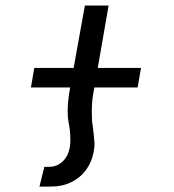

<svg xmlns="http://www.w3.org/2000/svg" viewBox="-20 -524 640 708"><path d="M143.5 91H163Q189 91 209.5 72.8Q230 54.5 237 22Q239.5 9.5 239.5 -8.5Q239.5 -42 232.5 -75Q229.5 -90 229.5 -112.5Q229.5 -147.5 236.5 -188.5L239 -201.5H94L106.5 -273.5H251.5L293 -503.5H380.5L340.5 -273.5H500L487.5 -201.5H328L323.5 -176.5Q318.5 -148 318.5 -112Q318.5 -78.5 321.5 -61.5Q325.5 -36.5 328 -2Q328.5 0.5 328.5 6.5Q328.5 21 325 38Q318 74.5 297 103Q276 131.5 242.8 147.8Q209.5 164 167.5 164H125.5Z"/></svg>

Font: JuliaMono Italic
Style: Regular
Weight: 400
Italic angle: -9°
Monospace: yes
Designer: cormullion
Foundry: corm
Version: Version 0.049; ttfautohint (v1.8.4)